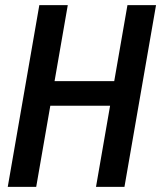

<svg xmlns="http://www.w3.org/2000/svg" viewBox="-20 -731 630 751"><path d="M466.8 0H355.5L410.6 -317.4H176.8L121.6 0H10.3L133.8 -710.9H245.1L193.4 -413.6H426.8L478.5 -710.9H590.3Z"/></svg>

Font: TypoPRO Roboto Mono
Style: Italic
Weight: 500
Designer: Google
Version: Version 2.000986; 2015; ttfautohint (v1.3)